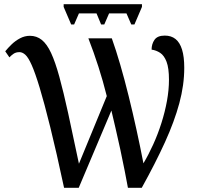

<svg xmlns="http://www.w3.org/2000/svg" viewBox="-20 -897 942 917"><path d="M320 -780 284 -864V-877H658V-864L622 -780H607L584 -833H501L478 -780H463L441 -833H357L334 -780ZM286 0Q249 -173 220 -290Q191 -407 169.5 -478Q148 -549 131.5 -586Q115 -623 101 -635.5Q87 -648 73 -648Q56 -648 44.5 -640Q33 -632 25 -623L5 -652Q18 -668 35.5 -685Q53 -702 75.5 -714Q98 -726 123 -726Q155 -726 179.5 -706.5Q204 -687 224 -644Q244 -601 263.5 -530Q283 -459 305.5 -356.5Q328 -254 357 -115L490 -438Q472 -510 450 -578.5Q428 -647 402 -714H514Q534 -658 554.5 -587.5Q575 -517 594.5 -438Q614 -359 632 -277Q650 -195 665 -117Q689 -157 711.5 -206.5Q734 -256 751 -309.5Q768 -363 777.5 -415.5Q787 -468 787 -516Q787 -572 775.5 -602Q764 -632 745 -644.5Q726 -657 704 -660Q704 -687 718 -707Q732 -727 767 -727Q798 -727 818.5 -710.5Q839 -694 849.5 -660Q860 -626 860 -573Q860 -491 836.5 -404Q813 -317 768 -218Q723 -119 657 0H591Q585 -33 575.5 -81.5Q566 -130 554.5 -183.5Q543 -237 531.5 -286Q520 -335 512 -369L356 0Z"/></svg>

Font: Noto Serif SemiCondensed
Style: Regular
Weight: 400
Width: 4
Designer: Monotype Design Team
Foundry: Monotype Imaging Inc.
Version: Version 2.013